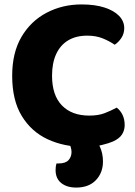

<svg xmlns="http://www.w3.org/2000/svg" viewBox="-20 -645 611 867"><path d="M541 -518Q541 -493 528 -473.5Q515 -454 498 -443Q473 -460 443 -472Q413 -484 374 -484Q323 -484 287.5 -462.5Q252 -441 233.5 -400.5Q215 -360 215 -303Q215 -215 259.5 -169Q304 -123 383 -123Q424 -123 452.5 -134Q481 -145 507 -159Q524 -146 533.5 -126Q543 -106 543 -80Q543 -57 531 -38Q519 -19 490 -6Q472 2 439 10Q406 18 359 18Q269 18 195.5 -16Q122 -50 78.5 -121Q35 -192 35 -303Q35 -407 77 -478.5Q119 -550 190.5 -587.5Q262 -625 348 -625Q409 -625 452 -611Q495 -597 518 -573Q541 -549 541 -518ZM286 -5 377 -38Q415 -17 430 15Q445 47 445 84Q445 135 413 168.5Q381 202 324 202Q282 202 256.5 181.5Q231 161 231 123Q231 106 235 93H245Q276 93 289.5 78Q303 63 303 41Q303 31 299 18Q295 5 286 -5Z"/></svg>

Font: Baloo Bhaijaan 2 ExtraBold
Style: Regular
Weight: 800
Designer: Sanskriti Dholi, Noopur Datye and Ek Type
Foundry: Ek Type
Version: Version 1.701